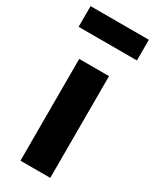

<svg xmlns="http://www.w3.org/2000/svg" viewBox="-210 -816 700 868"><g transform="rotate(30 140.0 -382.0)"><path d="M218.8 -531.2V0H63.2V-531.2ZM292.6 -655.6H-11.6V-763.6H292.6Z"/></g></svg>

Font: Firava
Style: Regular
Weight: 400
Designer: Carrois Corporate & Edenspiekermann AG
Foundry: Greg Finn Gibson
Version: Version 5.000